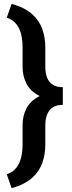

<svg xmlns="http://www.w3.org/2000/svg" viewBox="-20 -800 372 997"><path d="M15.1 -708.5 40.5 -779.8Q107.9 -761.2 146 -727.3Q184.1 -693.4 199.7 -648.7Q215.3 -604 215.3 -552.7V-452.6Q215.3 -420.4 224.6 -396.7Q233.9 -373 253.9 -360.1Q273.9 -347.2 306.2 -347.2V-278.8Q232.4 -278.8 186 -301.5Q139.6 -324.2 118.4 -364Q97.2 -403.8 97.2 -452.6V-552.7Q97.2 -589.4 90.1 -620.6Q83 -651.9 64.9 -674.6Q46.9 -697.3 15.1 -708.5ZM40.5 177.2 15.1 105Q46.9 94.2 64.7 71.3Q82.5 48.3 89.8 17.3Q97.2 -13.7 97.2 -50.3V-149.9Q97.2 -199.7 118.4 -239Q139.6 -278.3 186 -301Q232.4 -323.7 306.2 -323.7V-255.4Q258.3 -255.4 236.8 -226.8Q215.3 -198.2 215.3 -149.9V-50.3Q215.3 1 199.7 45.7Q184.1 90.3 146 124.3Q107.9 158.2 40.5 177.2Z"/></svg>

Font: Roboto SemiBold
Style: Regular
Weight: 600
Designer: Christian Robertson
Foundry: Google
Version: Version 3.009; 2024